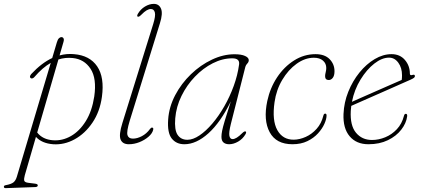

<svg xmlns="http://www.w3.org/2000/svg" viewBox="-79 -737 2184 991"><path d="M99 -340Q95.5 -335.5 90 -333Q84.5 -330.5 80 -333.5Q74.5 -337.5 76 -343.5Q77.5 -349.5 82.5 -355Q135.5 -412 190.5 -437.5L214.5 -518.5Q219 -533.5 225.2 -539.5Q231.5 -545.5 238 -545.5Q245 -545.5 248.8 -539.2Q252.5 -533 248.5 -520L228.5 -451Q265 -461 303 -457.5Q384 -451 422.5 -394.5Q461 -338 447 -237Q436.5 -160.5 398.2 -104Q360 -47.5 306.2 -18Q252.5 11.5 195 7.5Q137 3 106.5 -30.5L49 167.5Q44 186 46 195Q48 204 66.5 206.5L102.5 211Q116 213 116 219.5Q116 227.5 104.5 228.5L-48.5 234Q-59 234.5 -59 227Q-59 220.5 -50.5 219Q-21 213.5 -9.5 204.2Q2 195 8 175L183 -412.5Q141 -388.5 99 -340ZM194.5 -13Q243 -9.5 287.2 -34.8Q331.5 -60 363.8 -111.8Q396 -163.5 407.5 -239Q421 -332 388.5 -381.8Q356 -431.5 296.5 -437.5Q258 -441.5 222.5 -430L113 -53Q141 -17 194.5 -13Z M746.5 -617 590.5 -113.5Q573.5 -57.5 579 -39.5Q584.5 -21.5 607 -21.5Q629 -21.5 653.2 -34.2Q677.5 -47 695 -71Q700.5 -78.5 705.5 -78.5Q714.5 -78.5 711.5 -66.5Q707 -48 687.2 -31Q667.5 -14 640.5 -3.2Q613.5 7.5 586 7.5Q553.5 7.5 543.5 -16.8Q533.5 -41 553 -103L711.5 -612Q725 -655.5 720.2 -673Q715.5 -690.5 699.5 -690.5Q690 -690.5 678 -683.8Q666 -677 649.5 -660Q638 -648.5 632 -651Q626 -653.5 632.5 -665.5Q646.5 -689.5 669.2 -703.2Q692 -717 715 -717Q741.5 -717 752 -692.5Q762.5 -668 746.5 -617Z M1112.5 -97Q1101.5 -52.5 1105 -35.8Q1108.5 -19 1121.5 -19Q1140.5 -19 1171 -49.5Q1182.5 -61 1188.5 -58.5Q1194.5 -56 1188 -44Q1174 -20 1150.2 -6.2Q1126.5 7.5 1103.5 7.5Q1085.5 7.5 1074.8 -1.5Q1064 -10.5 1064 -31Q1064 -44 1067.5 -62Q1071 -80 1081.5 -115Q1092 -150 1112.5 -214Q1059.5 -105.5 996.8 -49Q934 7.5 872.5 7.5Q831 7.5 807.5 -22Q784 -51.5 789 -120.5Q793.5 -185.5 825.2 -245.8Q857 -306 906.5 -353.8Q956 -401.5 1014.8 -429.2Q1073.5 -457 1131.5 -457Q1166.5 -457 1185.8 -448.2Q1205 -439.5 1205 -426.5Q1205 -417 1197.5 -409.2Q1190 -401.5 1187.5 -392.5ZM825.5 -126.5Q820.5 -66 837.8 -40.8Q855 -15.5 888 -15.5Q917 -15.5 950.2 -37.8Q983.5 -60 1016.8 -99Q1050 -138 1078.5 -187.8Q1107 -237.5 1127.2 -293Q1147.5 -348.5 1155 -404Q1159.5 -436 1120 -436Q1069.5 -436 1019.2 -410.5Q969 -385 927 -341.2Q885 -297.5 857.8 -242Q830.5 -186.5 825.5 -126.5Z M1541 -439Q1495.5 -439 1452.2 -408Q1409 -377 1378 -325Q1347 -273 1338 -209.5Q1324.5 -115 1352.5 -65.2Q1380.5 -15.5 1437.5 -16Q1468 -16.5 1499.2 -30.5Q1530.5 -44.5 1555.2 -72Q1580 -99.5 1590 -140Q1592.5 -150.5 1599.5 -150.5Q1606.5 -150.5 1606.5 -141Q1606.5 -123 1595.5 -98Q1584.5 -73 1562.5 -48.8Q1540.5 -24.5 1507.5 -8.5Q1474.5 7.5 1430.5 7.5Q1346.5 7.5 1313 -54.5Q1279.5 -116.5 1300.5 -215.5Q1315 -283 1351.2 -337.8Q1387.5 -392.5 1439 -425Q1490.5 -457.5 1549.5 -457.5Q1597 -457.5 1622.2 -431.8Q1647.5 -406 1647.5 -369.5Q1647.5 -347 1638.8 -335.5Q1630 -324 1618 -324Q1599 -324 1599 -344Q1599 -352.5 1602 -364Q1605 -375.5 1605 -386Q1605 -409.5 1588 -424.2Q1571 -439 1541 -439Z M2022.5 -136.5Q2018 -101 1992.2 -67.8Q1966.5 -34.5 1923.2 -13.5Q1880 7.5 1822.5 7.5Q1760.5 7.5 1725.8 -33.5Q1691 -74.5 1694 -148.5Q1696.5 -208.5 1718.8 -263.8Q1741 -319 1776.5 -362.8Q1812 -406.5 1855 -432Q1898 -457.5 1942 -457.5Q1985.5 -457.5 2011 -427.5Q2036.5 -397.5 2036.5 -357.5Q2036.5 -346 2049 -350Q2062.5 -354.5 2062.5 -344Q2062.5 -339.5 2057.8 -335.5Q2053 -331.5 2038.5 -325Q2020 -317 1988.2 -302.8Q1956.5 -288.5 1918.8 -272Q1881 -255.5 1844.2 -239.2Q1807.5 -223 1778 -210Q1748.5 -197 1734 -190.5Q1732 -177.5 1731.5 -164.5Q1727.5 -89 1758.5 -51.8Q1789.5 -14.5 1841 -14.5Q1875.5 -14.5 1909.5 -28.5Q1943.5 -42.5 1969.5 -70.2Q1995.5 -98 2006 -139Q2008.5 -149.5 2015.5 -149.5Q2024 -149.5 2022.5 -136.5ZM1929 -439.5Q1892.5 -439.5 1853 -408.8Q1813.5 -378 1781.8 -326.2Q1750 -274.5 1737.5 -211.5Q1756 -220 1788.2 -234Q1820.5 -248 1858.2 -264.8Q1896 -281.5 1932 -297.2Q1968 -313 1994.5 -324.5Q1996 -333 1996 -348.5Q1996 -387 1977 -413.2Q1958 -439.5 1929 -439.5Z"/></svg>

Font: Fraunces 9pt Thin
Style: Italic
Weight: 100
Italic angle: -16°
Version: Version 1.000;[b76b70a41]